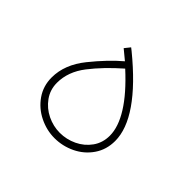

<svg xmlns="http://www.w3.org/2000/svg" viewBox="-109 -545 677 677"><g transform="rotate(45 230.0 -206.0)"><path d="M362.9 -141.6Q362.9 -106.1 343.8 -79.4Q324.6 -52.6 294.3 -38.2Q263.9 -23.8 230.7 -23.8Q198.3 -23.8 167.9 -38.4Q137.6 -53.1 118.3 -80Q98.9 -107 98.9 -141.6Q98.9 -196.9 137.6 -246.9Q176.3 -296.8 233.8 -347.1Q298.6 -287.8 330.7 -236.3Q362.9 -184.8 362.9 -141.6ZM72.4 -141.6Q72.4 -99.4 95.3 -66.3Q118.3 -33.3 154.9 -15.3Q191.5 2.7 230.7 2.7Q270.7 2.7 307.3 -14.8Q344 -32.4 366.7 -65.4Q389.4 -98.5 389.4 -141.6Q389.4 -256.7 205.9 -406.9L195.6 -415L179 -394.3L214.9 -364.7Q169.1 -326 120.7 -266Q72.4 -205.9 72.4 -141.6Z"/></g></svg>

Font: Arad-VF Thin Dots1
Style: Regular
Weight: 100
Designer: Mohammad Darvishi
Version: Version 1.000;August 30, 2024;FontCreator 15.0.0.2992 64-bit